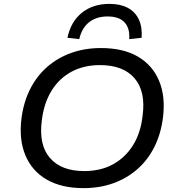

<svg xmlns="http://www.w3.org/2000/svg" viewBox="-20 -962 918 991"><path d="M411 9Q298 9 221.5 -35Q145 -79 111 -160.5Q77 -242 91 -352Q102 -436 136 -503Q170 -570 224 -617Q278 -664 348 -689Q418 -714 501 -714Q616 -714 691.5 -670Q767 -626 801 -545Q835 -464 821 -354Q810 -269 776 -202Q742 -135 688 -88Q634 -41 564 -16Q494 9 411 9ZM415 -79Q499 -79 562.5 -113.5Q626 -148 666 -211.5Q706 -275 716 -364Q733 -490 674.5 -558Q616 -626 496 -626Q413 -626 349.5 -592Q286 -558 246.5 -494.5Q207 -431 196 -342Q179 -215 237.5 -147Q296 -79 415 -79ZM389 -760 328 -767Q346 -851 403 -896.5Q460 -942 545 -942Q601 -942 639.5 -921.5Q678 -901 696.5 -861.5Q715 -822 711 -767L647 -760Q651 -816 623 -846.5Q595 -877 535 -877Q477 -877 439.5 -847Q402 -817 389 -760Z"/></svg>

Font: Nunito Sans 10pt SemiExpanded Medium
Style: Italic
Weight: 500
Width: 6
Italic angle: -9°
Designer: Vernon Adams
Foundry: Vernon Adams
Version: Version 3.101;gftools[0.9.27]